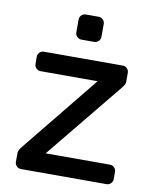

<svg xmlns="http://www.w3.org/2000/svg" viewBox="-81 -773 673 835"><g transform="rotate(10 255.5 -355.5)"><path d="M474 -59V-27Q474 -16 466 -8Q458 0 447 0H69Q58 0 50 -8Q42 -16 42 -27V-66Q42 -78 56 -95L331 -434H79Q68 -434 60 -442Q52 -450 52 -461V-493Q52 -504 60 -512Q68 -520 79 -520H427Q438 -520 446 -512Q454 -504 454 -493V-454Q454 -444 448 -436Q442 -428 440 -425L163 -86H447Q458 -86 466 -78Q474 -70 474 -59ZM287 -600H230Q219 -600 211 -608Q203 -616 203 -627V-684Q203 -695 211 -703Q219 -711 230 -711H287Q298 -711 306 -703Q314 -695 314 -684V-627Q314 -616 306 -608Q298 -600 287 -600Z"/></g></svg>

Font: Rubik
Style: Regular
Weight: 400
Designer: Hubert & Fischer
Foundry: Hubert & Fischer
Version: Version 1.100